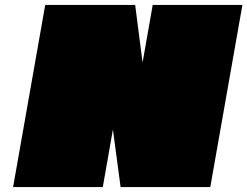

<svg xmlns="http://www.w3.org/2000/svg" viewBox="-20 -757 1001 777"><path d="M33 0 163 -737H527L557 -504L598 -737H961L831 0H468L437 -233L396 0Z"/></svg>

Font: Tomorrow Black
Style: Italic
Weight: 900
Italic angle: -10°
Designer: Tony de Marco, Monica Rizzolli
Foundry: Just in Type
Version: Version 2.002